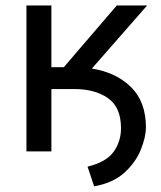

<svg xmlns="http://www.w3.org/2000/svg" viewBox="-20 -548 584 695"><path d="M508.3 -85.9Q507.8 -51.3 489.7 -6.1Q471.7 39.1 430.7 76.7Q389.6 114.3 320.8 126.5L296.9 55.2Q365.2 38.6 391.8 0.7Q418.5 -37.1 418 -85.9Q417.5 -160.2 370.6 -192.9Q323.7 -225.6 250 -225.6H166V0H75.7V-528.3H166V-304.7H210.9L402.8 -528.3H512.7L312.5 -299.8Q399.9 -286.1 454.1 -232.9Q508.3 -179.7 508.3 -85.9Z"/></svg>

Font: LXGW WenKai GB Screen
Style: Regular
Weight: 400
Designer: LXGW / Fontworks Inc.
Foundry: LXGW / Fontworks Inc.
Version: Version 1.321;February 19, 2024;FontCreator 14.0.0.2901 64-b